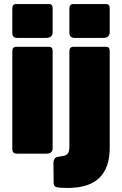

<svg xmlns="http://www.w3.org/2000/svg" viewBox="-20 -762 605 952"><path d="M241 -29Q241 -13 233 -6.5Q225 0 208 0H67Q52 0 46.5 -6Q41 -12 41 -25V-507Q41 -530 60 -530H223Q241 -530 241 -510ZM241 -603Q241 -574 208 -574H67Q52 -574 46.5 -580.5Q41 -587 41 -600V-719Q41 -742 60 -742H223Q241 -742 241 -721ZM524 -29Q524 70 472.5 120Q421 170 314 170Q272 170 259 165.5Q246 161 246 145L245 43Q245 35 250 26.5Q255 18 265 16L300 10Q310 7 317 -2Q324 -11 324 -36V-507Q324 -530 344 -530H506Q524 -530 524 -510V-29ZM524 -603Q524 -574 492 -574H351Q324 -574 324 -600V-719Q324 -742 344 -742H506Q524 -742 524 -721Z"/></svg>

Font: Libre Franklin Black
Style: Regular
Weight: 900
Designer: Pablo Impallari, Rodrigo Fuenzalida, Nhung Nguyen
Foundry: Impallari Type
Version: Version 3.000